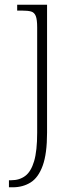

<svg xmlns="http://www.w3.org/2000/svg" viewBox="-20 -556 327 816"><path d="M18 240V210H28Q63 210 87.5 191.5Q112 173 125 129Q138 85 138 8V-439Q138 -473 132 -488Q126 -503 112.5 -507Q99 -511 73 -511H53V-536H180V8Q180 97 161.5 148Q143 199 110 219.5Q77 240 34 240Z"/></svg>

Font: Noto Serif Kannada ExtraLight
Style: Regular
Weight: 250
Version: Version 2.003